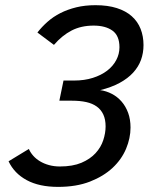

<svg xmlns="http://www.w3.org/2000/svg" viewBox="-20 -710 608 744"><path d="M226.1 -397.9H267.1Q307.1 -397.9 339.6 -408.2Q372.1 -418.5 395 -436Q418 -453.6 430.4 -477.1Q442.9 -500.5 442.9 -526.9Q442.9 -571.8 415.8 -591.3Q388.7 -610.8 342.8 -610.8Q294.4 -610.8 257.6 -591.8Q220.7 -572.8 189 -536.1L125 -584Q142.1 -606 164.1 -625.5Q186 -645 213.9 -659.2Q241.7 -673.3 275.4 -681.6Q309.1 -689.9 350.1 -689.9Q397.5 -689.9 432.6 -678.7Q467.8 -667.5 490.7 -647Q513.7 -626.5 524.9 -597.9Q536.1 -569.3 536.1 -535.2Q536.1 -504.9 526.4 -478Q516.6 -451.2 496.1 -428.7Q475.6 -406.2 443.8 -388.9Q412.1 -371.6 368.2 -360.8Q392.1 -357.4 413.6 -346.2Q435.1 -335 451.2 -316.4Q467.3 -297.9 476.6 -272.5Q485.8 -247.1 485.8 -215.8Q485.8 -174.8 468.5 -133.5Q451.2 -92.3 416.3 -59.6Q381.3 -26.9 328.6 -6.3Q275.9 14.2 205.1 14.2Q131.8 14.2 83.5 -12Q35.2 -38.1 13.2 -85L91.8 -132.8Q97.7 -119.1 108.6 -106.7Q119.6 -94.2 135 -85Q150.4 -75.7 169.9 -70.3Q189.5 -64.9 211.9 -64.9Q261.7 -64.9 295.7 -79.3Q329.6 -93.8 350.3 -116.5Q371.1 -139.2 380.1 -166.7Q389.2 -194.3 389.2 -220.2Q389.2 -247.1 380.4 -266.1Q371.6 -285.2 355 -297.1Q338.4 -309.1 314.2 -314.5Q290 -319.8 258.8 -319.8H210Z"/></svg>

Font: Lorenzo Sans
Style: Italic
Weight: 400
Italic angle: -12°
Foundry: Intel Corporation
Version: Version 1.00; ttfautohint (v1.5)